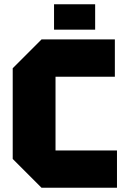

<svg xmlns="http://www.w3.org/2000/svg" viewBox="-20 -886 598 906"><path d="M40 -136V-564L176 -700H522V-524H242V-176H532V0H176ZM235 -746V-866H429V-746Z"/></svg>

Font: Tektur ExtraBold
Style: Regular
Weight: 800
Designer: Adam Jagosz
Foundry: Adam Jagosz
Version: Version 1.005;gftools[0.9.30]